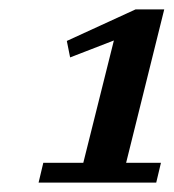

<svg xmlns="http://www.w3.org/2000/svg" viewBox="-20 -718 369 408"><path d="M72 -372H157L222 -632L129 -596L122 -631L268 -698H329L248 -372H322L312 -330H62Z"/></svg>

Font: IBM Plex Serif SemiBold
Style: Italic
Weight: 600
Italic angle: -14°
Designer: Mike Abbink, Paul van der Laan, Pieter van Rosmalen
Foundry: Bold Monday
Version: Version 2.5